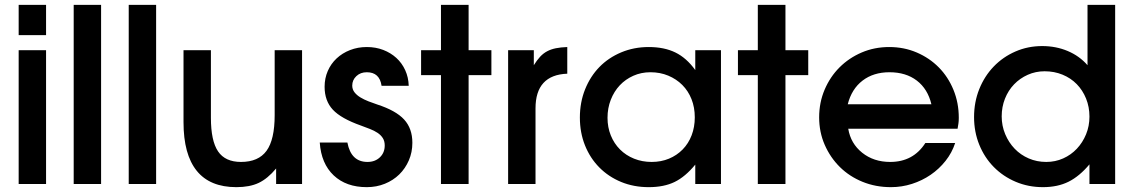

<svg xmlns="http://www.w3.org/2000/svg" viewBox="-20 -759 4677 792"><path d="M57 -552H170V0H57ZM57 -739H170V-614H57Z M284 -739H397V0H284Z M511 -739H624V0H511Z M1119 -64Q1084 -22 1047 -4.5Q1010 13 955 13Q846 13 791.5 -54.5Q737 -122 737 -255V-552H850V-273Q850 -178 879.5 -134.5Q909 -91 974 -91Q1046 -91 1079.5 -137Q1113 -183 1113 -284V-552H1226V0H1119Z M1413 -171Q1428 -91 1496 -91Q1527 -91 1547 -110Q1567 -129 1567 -159Q1567 -177 1559 -189.5Q1551 -202 1537.5 -211Q1524 -220 1506 -227Q1488 -234 1469 -241Q1387 -270 1353 -306.5Q1319 -343 1319 -401Q1319 -436 1332 -466Q1345 -496 1368.5 -518Q1392 -540 1424 -552.5Q1456 -565 1493 -565Q1530 -565 1561 -553Q1592 -541 1615 -520Q1638 -499 1651.5 -469.5Q1665 -440 1666 -405H1554Q1546 -461 1493 -461Q1467 -461 1450 -445Q1433 -429 1433 -406Q1433 -390 1442.5 -378Q1452 -366 1467 -357Q1482 -348 1500 -341Q1518 -334 1536 -328Q1613 -303 1647 -266Q1681 -229 1681 -170Q1681 -131 1666.5 -97.5Q1652 -64 1627 -39.5Q1602 -15 1567.5 -1Q1533 13 1493 13Q1408 13 1356.5 -35.5Q1305 -84 1299 -171Z M1799 -449H1717V-552H1799V-739H1913V-552H2007V-449H1913V0H1799Z M2076 -552H2182V-490Q2195 -511 2208 -525Q2221 -539 2237 -547.5Q2253 -556 2273 -560Q2293 -564 2320 -565V-455Q2189 -450 2189 -312V0H2076Z M2372 -274Q2372 -337 2393.5 -390.5Q2415 -444 2452.5 -482.5Q2490 -521 2542.5 -543Q2595 -565 2656 -565Q2720 -565 2766 -542.5Q2812 -520 2848 -470V-552H2954V0H2848V-80Q2807 -30 2763 -8.5Q2719 13 2656 13Q2594 13 2542 -8.5Q2490 -30 2452 -68.5Q2414 -107 2393 -159.5Q2372 -212 2372 -274ZM2486 -273Q2486 -234 2499.5 -200.5Q2513 -167 2537.5 -142.5Q2562 -118 2595.5 -104.5Q2629 -91 2668 -91Q2707 -91 2739.5 -104.5Q2772 -118 2796 -142.5Q2820 -167 2833 -201Q2846 -235 2846 -275Q2846 -316 2832.5 -350Q2819 -384 2794.5 -408.5Q2770 -433 2736.5 -447Q2703 -461 2663 -461Q2625 -461 2592.5 -446.5Q2560 -432 2536.5 -407Q2513 -382 2499.5 -347.5Q2486 -313 2486 -273Z M3106 -449H3024V-552H3106V-739H3220V-552H3314V-449H3220V0H3106Z M3920 -169Q3907 -129 3880.5 -95.5Q3854 -62 3819 -38Q3784 -14 3742 -0.5Q3700 13 3655 13Q3592 13 3538 -9Q3484 -31 3444.5 -70Q3405 -109 3382 -161.5Q3359 -214 3359 -275Q3359 -336 3381.5 -389Q3404 -442 3443 -481Q3482 -520 3534.5 -542.5Q3587 -565 3648 -565Q3709 -565 3761.5 -542.5Q3814 -520 3852.5 -481Q3891 -442 3913 -388.5Q3935 -335 3935 -273Q3935 -259 3933.5 -249.5Q3932 -240 3930 -228H3479Q3489 -167 3536.5 -129Q3584 -91 3652 -91Q3747 -91 3797 -169ZM3822 -329Q3807 -392 3762 -426.5Q3717 -461 3649 -461Q3583 -461 3538 -426.5Q3493 -392 3477 -329Z M3998 -276Q3998 -338 4019.5 -391.5Q4041 -445 4079 -484.5Q4117 -524 4168.5 -546.5Q4220 -569 4279 -569Q4336 -569 4384.5 -548.5Q4433 -528 4466 -490V-739H4580V0H4474V-81Q4433 -32 4388 -9.5Q4343 13 4282 13Q4222 13 4170 -9Q4118 -31 4079.5 -70Q4041 -109 4019.5 -162Q3998 -215 3998 -276ZM4112 -279Q4112 -240 4126.5 -205.5Q4141 -171 4165.5 -145.5Q4190 -120 4223.5 -105.5Q4257 -91 4296 -91Q4333 -91 4365.5 -105.5Q4398 -120 4422 -145.5Q4446 -171 4460 -205Q4474 -239 4474 -278Q4474 -318 4460 -352.5Q4446 -387 4421.5 -412Q4397 -437 4363 -451Q4329 -465 4289 -465Q4252 -465 4219.5 -450.5Q4187 -436 4163 -411Q4139 -386 4125.5 -352Q4112 -318 4112 -279Z"/></svg>

Font: Involve SemiBold
Style: Regular
Weight: 600
Designer: Stefan Peev
Foundry: Context Ltd.
Version: Version 1.001